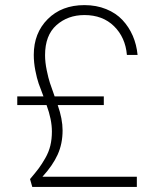

<svg xmlns="http://www.w3.org/2000/svg" viewBox="-20 -734 608 755"><path d="M112.8 -518.1Q112.8 -604 167.7 -658.9Q222.7 -713.9 312 -713.9Q358.9 -713.9 397.5 -698.2Q436 -682.6 461.4 -655.5Q486.8 -628.4 502 -593.5Q517.1 -558.6 521 -518.1H479Q473.1 -586.9 428.5 -630.9Q383.8 -674.8 312 -674.8Q246.6 -674.8 201.9 -635Q157.2 -595.2 157.2 -517.1Q157.2 -489.3 163.8 -457.5Q170.4 -425.8 176.3 -408Q182.1 -390.1 194.8 -355H388.2V-320.8H207Q226.1 -266.1 226.1 -221.2Q226.1 -168.9 206.8 -126.2Q187.5 -83.5 147 -39.1H518.1V1H106.9L98.1 -29.8Q120.1 -55.7 132.3 -72Q144.5 -88.4 158.2 -112.3Q171.9 -136.2 178 -161.6Q184.1 -187 184.1 -216.8Q184.1 -263.7 163.1 -320.8H47.9V-355H150.9Q139.2 -384.8 132.1 -405.3Q125 -425.8 118.9 -457Q112.8 -488.3 112.8 -518.1Z"/></svg>

Font: SVN-Poppins ExtraLight
Style: Regular
Weight: 200
Designer: Ninad Kale (Devanagari), Jonny Pinhorn (Latin)
Foundry: Indian Type Foundry
Version: Version 3.002 2017